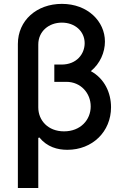

<svg xmlns="http://www.w3.org/2000/svg" viewBox="-20 -757 638 982"><path d="M296.5 -737.2C168 -737.2 71.4 -652.7 71.4 -532V204.5H175.8V-51.5L181.1 -54C221.2 -5.3 273.4 9.2 324.6 9.2C452.8 9.2 547.9 -83.8 547.9 -208.5C547.9 -282.3 514.6 -355.1 444.6 -393.1C492.5 -432.2 516.7 -490.1 516.7 -544.4C516.7 -647.7 428.6 -737.2 296.5 -737.2ZM175.8 -207.7V-529.1C175.8 -596.9 229.8 -641.3 296.5 -641.3C363.3 -641.3 413 -596.9 413 -536.2C413 -482.2 373.2 -426.8 294.7 -426.8H257.8V-338.4H319.6C393.1 -338.4 443.9 -280.5 443.9 -212.7C443.9 -143.8 391.7 -85.2 307.5 -85.2C225.5 -85.2 175.8 -141.3 175.8 -207.7Z"/></svg>

Font: Magic Ui Pro Medium
Style: Regular
Weight: 500
Designer: Stefan Endress, Andreas Faust
Version: Version 1.000;FEAKit 1.0